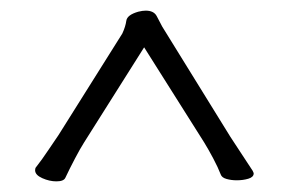

<svg xmlns="http://www.w3.org/2000/svg" viewBox="-20 -805 540 361"><path d="M251 -716 138 -537Q131 -526 121 -507Q111 -488 103 -471Q100 -464 86 -464Q73 -464 59.5 -470Q46 -476 46 -485Q46 -489 48 -491Q59 -505 71 -523Q83 -541 90 -551L210 -742Q216 -755 217.5 -766Q219 -777 240 -783Q244 -784 247.5 -784.5Q251 -785 254 -785Q269 -785 274.5 -775Q280 -765 285 -755L413 -548Q420 -537 432 -519Q444 -501 455 -484Q457 -480 457 -479Q457 -472 447 -469Q437 -466 425 -466Q415 -466 406 -468.5Q397 -471 395 -477Q390 -490 381 -507Q372 -524 364 -537Z"/></svg>

Font: Moon Stars Kai HW Light
Style: Regular
Weight: 300
Designer: GuiWonder
Version: Version 1.101